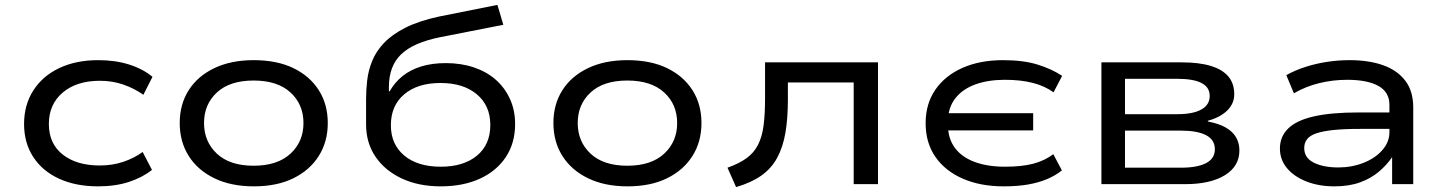

<svg xmlns="http://www.w3.org/2000/svg" viewBox="-20 -750 5891 782"><path d="M379 9Q289 9 221 -22Q153 -53 115.5 -110.5Q78 -168 78 -245Q78 -323 116 -382Q154 -441 222 -473Q290 -505 380 -505Q450 -505 506.5 -487Q563 -469 601 -437L564 -364Q527 -390 482.5 -405.5Q438 -421 387 -421Q292 -421 235.5 -373Q179 -325 179 -245Q179 -165 235.5 -120.5Q292 -76 386 -76Q438 -76 482.5 -91Q527 -106 561 -131L599 -58Q560 -27 505 -9Q450 9 379 9Z M1014 9Q921 9 853 -24Q785 -57 748.5 -115Q712 -173 712 -249Q712 -325 748.5 -382.5Q785 -440 853 -472.5Q921 -505 1013 -505Q1108 -505 1175 -472.5Q1242 -440 1278.5 -382.5Q1315 -325 1315 -249Q1315 -173 1278.5 -115Q1242 -57 1175 -24Q1108 9 1014 9ZM1013 -75Q1110 -75 1163 -124Q1216 -173 1216 -249Q1216 -325 1163 -373.5Q1110 -422 1013 -422Q916 -422 863.5 -373.5Q811 -325 811 -249Q811 -173 863.5 -124Q916 -75 1013 -75Z M1775 9Q1685 9 1616.5 -23Q1548 -55 1509.5 -111.5Q1471 -168 1471 -243V-347Q1471 -383 1475.5 -422.5Q1480 -462 1495.5 -501Q1511 -540 1543.5 -574.5Q1576 -609 1631 -637Q1686 -665 1770 -683L2006 -730L2030 -649L1775 -599Q1664 -577 1614 -529Q1564 -481 1564 -396V-378H1567Q1588 -415 1620 -440.5Q1652 -466 1696 -479.5Q1740 -493 1796 -493Q1858 -493 1910 -475.5Q1962 -458 1999 -425.5Q2036 -393 2057 -347Q2078 -301 2078 -245Q2078 -167 2040 -110Q2002 -53 1934 -22Q1866 9 1775 9ZM1775 -71Q1868 -71 1922.5 -116Q1977 -161 1977 -241Q1977 -320 1922 -366Q1867 -412 1774 -412Q1681 -412 1626.5 -366Q1572 -320 1572 -240Q1572 -162 1626.5 -116.5Q1681 -71 1775 -71Z M2536 9Q2443 9 2375 -24Q2307 -57 2270.5 -115Q2234 -173 2234 -249Q2234 -325 2270.5 -382.5Q2307 -440 2375 -472.5Q2443 -505 2535 -505Q2630 -505 2697 -472.5Q2764 -440 2800.5 -382.5Q2837 -325 2837 -249Q2837 -173 2800.5 -115Q2764 -57 2697 -24Q2630 9 2536 9ZM2535 -75Q2632 -75 2685 -124Q2738 -173 2738 -249Q2738 -325 2685 -373.5Q2632 -422 2535 -422Q2438 -422 2385.5 -373.5Q2333 -325 2333 -249Q2333 -173 2385.5 -124Q2438 -75 2535 -75Z M2978 12 2943 -67Q2991 -84 3021 -106Q3051 -128 3067.5 -160.5Q3084 -193 3090 -239Q3096 -285 3096 -348V-496H3556V0H3457V-414H3189V-345Q3189 -268 3179 -209.5Q3169 -151 3145.5 -107.5Q3122 -64 3081 -35Q3040 -6 2978 12Z M4068 9Q3973 9 3901 -22.5Q3829 -54 3789.5 -111.5Q3750 -169 3750 -248Q3750 -327 3789.5 -384.5Q3829 -442 3900 -473.5Q3971 -505 4065 -505Q4148 -505 4206 -487Q4264 -469 4306 -441L4271 -374Q4235 -400 4186 -412.5Q4137 -425 4073 -425Q4004 -425 3952 -406Q3900 -387 3870.5 -349Q3841 -311 3841 -255L3824 -289H4188V-219H3824L3841 -241Q3841 -186 3869 -148Q3897 -110 3949.5 -90.5Q4002 -71 4073 -71Q4141 -71 4187.5 -83Q4234 -95 4270 -122L4305 -56Q4279 -35 4244.5 -20.5Q4210 -6 4167 1.5Q4124 9 4068 9Z M4466 0V-496H4794Q4864 -496 4911.5 -481.5Q4959 -467 4983 -438.5Q5007 -410 5007 -366Q5007 -328 4978.5 -300Q4950 -272 4899 -258L4900 -255Q4944 -247 4972.5 -230.5Q5001 -214 5014.5 -190.5Q5028 -167 5028 -137Q5028 -73 4969 -36.5Q4910 0 4807 0ZM4562 -67H4790Q4856 -67 4892 -85.5Q4928 -104 4928 -142Q4928 -181 4892 -199.5Q4856 -218 4790 -218H4562ZM4562 -285H4776Q4839 -285 4873 -304Q4907 -323 4907 -359Q4907 -395 4873.5 -412Q4840 -429 4776 -429H4562Z M5415 9Q5351 9 5300.5 -11Q5250 -31 5221.5 -65.5Q5193 -100 5193 -145Q5193 -194 5227 -227Q5261 -260 5331.5 -276Q5402 -292 5514 -292H5657V-225H5519Q5455 -225 5411.5 -220.5Q5368 -216 5341.5 -207Q5315 -198 5303.5 -183Q5292 -168 5292 -147Q5292 -107 5331 -87.5Q5370 -68 5431 -68Q5486 -68 5534 -87Q5582 -106 5610.5 -139Q5639 -172 5639 -211V-323Q5639 -375 5594 -400Q5549 -425 5467 -425Q5409 -425 5353.5 -411.5Q5298 -398 5250 -370L5219 -444Q5255 -464 5297 -477.5Q5339 -491 5384.5 -498Q5430 -505 5477 -505Q5555 -505 5613 -484.5Q5671 -464 5703.5 -421.5Q5736 -379 5736 -312V0H5650V-109V-110Q5629 -79 5597 -51.5Q5565 -24 5520 -7.5Q5475 9 5415 9Z"/></svg>

Font: Nunito Sans 7pt Expanded
Style: Regular
Weight: 400
Width: 7
Designer: Vernon Adams
Foundry: Vernon Adams
Version: Version 3.101;gftools[0.9.27]